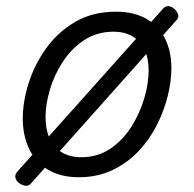

<svg xmlns="http://www.w3.org/2000/svg" viewBox="-20 -557 629 624"><path d="M236 19Q177 19 136 -5.5Q95 -30 74.5 -73.5Q54 -117 54 -172Q54 -226 73 -286.5Q92 -347 130 -400Q168 -453 224.5 -486Q281 -519 357 -519Q415 -519 455.5 -496Q496 -473 516.5 -431.5Q537 -390 537 -335Q537 -294 525.5 -246.5Q514 -199 490.5 -152Q467 -105 431 -66.5Q395 -28 346 -4.5Q297 19 236 19ZM244 -46Q298 -46 339 -74Q380 -102 407.5 -146Q435 -190 449 -238Q463 -286 463 -328Q463 -368 449.5 -396Q436 -424 410.5 -439Q385 -454 349 -454Q295 -454 253.5 -426.5Q212 -399 184 -356Q156 -313 142 -265Q128 -217 128 -177Q128 -136 141.5 -106.5Q155 -77 181.5 -61.5Q208 -46 244 -46ZM80 40Q73 48 62 46.5Q51 45 41 37Q32 30 30 20Q28 10 37 0L510 -529Q517 -537 527 -537Q537 -537 548 -527Q556 -519 559 -509.5Q562 -500 554 -492Z"/></svg>

Font: Playwrite DK Loopet Light
Style: Regular
Weight: 300
Version: Version 1.003